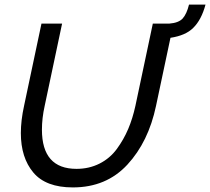

<svg xmlns="http://www.w3.org/2000/svg" viewBox="-20 -813 917 838"><path d="M805 -793H877Q859 -726 823 -691Q790 -658 724 -648L661 -351Q628 -194 536 -94.5Q444 5 298 5Q180 5 125.5 -60Q71 -125 71 -232Q71 -287 85 -351L161 -710H251L175 -351Q163 -297 163 -247Q163 -76 314 -76Q369 -76 414.5 -99Q460 -122 490 -163Q520 -204 539.5 -250Q559 -296 571 -351L647 -710H719Q759 -713 777 -732Q795 -752 805 -793Z"/></svg>

Font: Raleway-v4020 Medium
Style: Italic
Weight: 500
Italic angle: -12°
Designer: Matt McInerney, Pablo Impallari, Rodrigo Fuenzalida
Foundry: Matt McInerney, Pablo Impallari, Rodrigo Fuenzalida
Version: Version 4.020;PS 004.020;hotconv 1.0.88;makeotf.lib2.5.64775